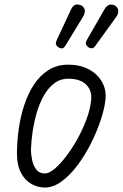

<svg xmlns="http://www.w3.org/2000/svg" viewBox="-20 -831 551 861"><path d="M181 10Q150 10 121 -6Q92 -22 73.8 -56.8Q55.5 -91.5 56 -147Q56.5 -198.5 64.2 -253.5Q72 -308.5 88.8 -359.8Q105.5 -411 132.5 -452Q159.5 -493 197.8 -517Q236 -541 286.5 -541Q339 -541 378 -520.2Q417 -499.5 437.2 -464.2Q457.5 -429 453 -384.5Q448.5 -342.5 431 -290.5Q413.5 -238.5 386.8 -185.8Q360 -133 326.5 -88.5Q293 -44 255.8 -17Q218.5 10 181 10ZM181 -53Q200 -53 225.2 -74.2Q250.5 -95.5 277.2 -130.8Q304 -166 327.8 -209Q351.5 -252 368 -296.5Q384.5 -341 388.5 -380Q394 -423.5 367.2 -450.8Q340.5 -478 286.5 -478Q250 -478 222.8 -457Q195.5 -436 176 -401.2Q156.5 -366.5 144.5 -324.5Q132.5 -282.5 126.2 -240.2Q120 -198 119 -162.5Q118.5 -139.5 123.8 -114Q129 -88.5 142.8 -70.8Q156.5 -53 181 -53ZM378 -618Q370 -623.5 366 -630.8Q362 -638 370.5 -653.5L447.5 -787.5Q460 -809.5 475.2 -810.2Q490.5 -811 499.5 -803.5Q511 -792.5 510.5 -779.8Q510 -767 501.5 -755.5L409 -627.5Q400.5 -615 392.8 -614.5Q385 -614 378 -618ZM243.5 -618Q235 -623.5 231.5 -630.2Q228 -637 235.5 -653.5L298 -787.5Q308.5 -810.5 324.8 -810.8Q341 -811 350 -803Q361.5 -792.5 360.5 -780.2Q359.5 -768 352 -755.5L274 -627.5Q266 -614 258 -614Q250 -614 243.5 -618Z"/></svg>

Font: Edu NSW ACT Hand Pre
Style: Regular
Weight: 400
Designer: Tina and Corey Anderson, Eben Sorkin, Mirko Velimirovic
Foundry: Sorkin Type Co.
Version: Version 2.000